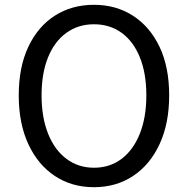

<svg xmlns="http://www.w3.org/2000/svg" viewBox="-20 -766 782 799"><path d="M371 13Q279 13 208.5 -33.5Q138 -80 98 -166Q58 -252 58 -369Q58 -487 98 -571.5Q138 -656 208.5 -701Q279 -746 371 -746Q463 -746 533.5 -700.5Q604 -655 644 -571Q684 -487 684 -369Q684 -252 644 -166Q604 -80 533.5 -33.5Q463 13 371 13ZM371 -68Q437 -68 486 -105Q535 -142 562 -210Q589 -278 589 -369Q589 -461 562 -527.5Q535 -594 486 -629.5Q437 -665 371 -665Q306 -665 256.5 -629.5Q207 -594 180 -527.5Q153 -461 153 -369Q153 -278 180 -210Q207 -142 256.5 -105Q306 -68 371 -68Z"/></svg>

Font: Noto Sans KR Thin
Style: Regular
Weight: 400
Version: Version 2.004-H2;hotconv 1.0.118;makeotfexe 2.5.65603